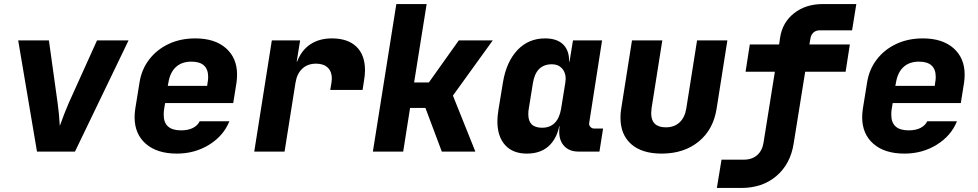

<svg xmlns="http://www.w3.org/2000/svg" viewBox="-20 -750 4840 950"><path d="M163 0 70 -550H222L265 -241Q272 -193 276 -127Q299 -192 320 -240L460 -550H616L351 0Z M1153 -381Q1153 -361 1150 -340L1134 -240H797L792 -210Q790 -200 790 -182Q790 -105 876 -105Q911 -105 934.5 -117Q958 -129 968 -150H1115Q1086 -78 1015 -34Q944 10 855 10Q757 10 701.5 -38.5Q646 -87 646 -170Q646 -189 649 -210L670 -340Q680 -406 718 -455.5Q756 -505 814.5 -532.5Q873 -560 946 -560Q1043 -560 1098 -511.5Q1153 -463 1153 -381ZM810 -325H1005L1007 -340Q1010 -355 1010 -369Q1010 -445 927 -445Q879 -445 850 -418Q821 -391 813 -340Z M1786 -402Q1786 -380 1781 -350L1774 -305H1614L1620 -340Q1622 -354 1622 -361Q1622 -396 1601.5 -415.5Q1581 -435 1544 -435Q1502 -435 1475.5 -410Q1449 -385 1442 -340L1388 0H1238L1325 -550H1465L1448 -445H1450Q1472 -502 1516 -531Q1560 -560 1622 -560Q1701 -560 1743.5 -519Q1786 -478 1786 -402Z M1975 0H1825L1941 -730H2091L2029 -342H2102L2250 -550H2418L2221 -277L2332 0H2166L2085 -216H2009Z M2964 -114 2946 0H2842Q2798 0 2772.5 -26.5Q2747 -53 2747 -98Q2747 -116 2749 -125H2747Q2733 -60 2692.5 -25Q2652 10 2587 10Q2517 10 2479 -32.5Q2441 -75 2441 -150Q2441 -172 2446 -205L2469 -345Q2486 -445 2540.5 -502.5Q2595 -560 2677 -560Q2736 -560 2766.5 -530Q2797 -500 2796 -445H2798L2815 -550H2959L2895 -140Q2894 -130 2901.5 -122Q2909 -114 2920 -114ZM2777 -340Q2779 -354 2779 -360Q2779 -392 2760.5 -412Q2742 -432 2711 -432Q2632 -432 2617 -340L2596 -210Q2594 -201 2594 -184Q2594 -118 2662 -118Q2701 -118 2724.5 -141.5Q2748 -165 2756 -210Z M3050 -168Q3050 -193 3054 -214L3107 -550H3257L3204 -215Q3202 -197 3202 -190Q3202 -120 3275 -120Q3316 -120 3342.5 -144.5Q3369 -169 3376 -215L3429 -550H3579L3526 -214Q3510 -109 3437 -49.5Q3364 10 3254 10Q3156 10 3103 -37Q3050 -84 3050 -168Z M3527 180 3550 40H3660Q3701 40 3726.5 17.5Q3752 -5 3758 -45L3814 -395H3669L3690 -530H3835L3840 -565Q3852 -640 3909.5 -685Q3967 -730 4052 -730H4217L4196 -600H4036Q4017 -600 4005 -589Q3993 -578 3990 -560L3985 -530H4185L4164 -395H3964L3907 -40Q3891 62 3821.5 121Q3752 180 3648 180Z M4753 -381Q4753 -361 4750 -340L4734 -240H4397L4392 -210Q4390 -200 4390 -182Q4390 -105 4476 -105Q4511 -105 4534.5 -117Q4558 -129 4568 -150H4715Q4686 -78 4615 -34Q4544 10 4455 10Q4357 10 4301.5 -38.5Q4246 -87 4246 -170Q4246 -189 4249 -210L4270 -340Q4280 -406 4318 -455.5Q4356 -505 4414.5 -532.5Q4473 -560 4546 -560Q4643 -560 4698 -511.5Q4753 -463 4753 -381ZM4410 -325H4605L4607 -340Q4610 -355 4610 -369Q4610 -445 4527 -445Q4479 -445 4450 -418Q4421 -391 4413 -340Z"/></svg>

Font: JetBrains Mono Extra Bold
Style: Italic
Weight: 800
Italic angle: -9°
Monospace: yes
Designer: Philipp Nurullin, Konstantin Bulenkov
Foundry: JetBrains
Version: 2.002